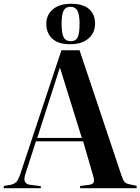

<svg xmlns="http://www.w3.org/2000/svg" viewBox="-23 -996 743 1016"><path d="M-3 0V-12L33 -18Q51 -22 62 -31.5Q73 -41 84 -74L302 -730H398L618 -73Q627 -45 635 -34.5Q643 -24 666 -20L700 -13V0H401V-12L449 -18Q469 -21 473 -32Q477 -43 469 -69L417 -248H167L111 -74Q94 -22 138 -18L193 -11V0ZM174 -266H410L295 -636H293ZM348 -762Q285 -762 253.5 -791.5Q222 -821 222 -870Q222 -917 256.5 -946.5Q291 -976 354 -976Q417 -976 448.5 -948Q480 -920 480 -871Q480 -822 445 -792Q410 -762 348 -762ZM352 -778Q378 -778 388 -798.5Q398 -819 398 -870Q398 -920 386.5 -940Q375 -960 350 -960Q324 -960 313.5 -939.5Q303 -919 303 -870Q303 -819 314 -798.5Q325 -778 352 -778Z"/></svg>

Font: Literata 72pt SemiBold
Style: Regular
Weight: 600
Designer: Latin by Veronika Burian and Jose Scaglione. Greek by Irene Vlachou. Cyrillic by Vera Evstafieva.
Foundry: TypeTogether
Version: Version 3.002